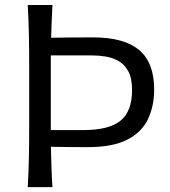

<svg xmlns="http://www.w3.org/2000/svg" viewBox="-20 -770 698 790"><path d="M94.2 0Q97.7 -62.5 98.9 -120.6Q100.1 -178.7 100.1 -248V-499.5Q100.1 -569.8 98.9 -627.9Q97.7 -686 94.2 -749.5H195.8Q193.8 -714.8 192.6 -681.6Q191.4 -648.4 190.4 -614.7Q221.7 -615.2 265.1 -615.7Q308.6 -616.2 362.8 -616.2Q490.7 -616.2 552.5 -564.2Q614.3 -512.2 614.3 -401.9Q614.3 -334 589.1 -280.3Q564 -226.6 504.2 -195.6Q444.3 -164.6 340.8 -164.6Q305.2 -164.6 262.9 -165Q220.7 -165.5 189.5 -166Q190.4 -123 191.7 -83Q192.9 -43 195.8 0ZM189 -234.9H324.7Q428.2 -234.9 475.8 -273.4Q523.4 -312 523.4 -399.4Q523.4 -447.8 508.1 -476.3Q492.7 -504.9 467.5 -519Q442.4 -533.2 413.6 -537.6Q384.8 -542 357.4 -542H189Z"/></svg>

Font: Pinar-DS2-FD Regular
Style: Regular
Weight: 400
Designer: Amin Abedi
Version: Version 2.000